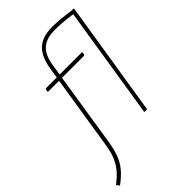

<svg xmlns="http://www.w3.org/2000/svg" viewBox="-286 -784 1063 1063"><g transform="rotate(-45 246.0 -252.0)"><path d="M184 -457 116 -23Q108 27 94 64.5Q80 102 55.5 131.5Q31 161 -7 189Q-10 192 -13 189L-22 177Q-24 174 -23 173.5Q-22 173 -21 171Q14 145 36.5 117.5Q59 90 72.5 55.5Q86 21 93 -26L161 -457H77Q72 -457 73 -462L76 -475Q77 -479 81 -479H165L174 -538Q188 -622 228.5 -658.5Q269 -695 345 -695Q373 -695 407 -692Q441 -689 482 -683H497Q503 -683 502 -678L395 -6Q394 -2 393 -1Q392 0 389 0H377Q372 0 373 -6L477 -662Q435 -668 404 -670.5Q373 -673 344 -673Q277 -673 242 -641.5Q207 -610 197 -538L188 -479H360Q365 -479 364 -474L361 -461Q360 -457 355 -457Z"/></g></svg>

Font: Sofia Sans Thin
Style: Italic
Weight: 250
Italic angle: -9°
Version: Version 4.100-B